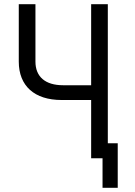

<svg xmlns="http://www.w3.org/2000/svg" viewBox="-20 -750 640 910"><path d="M412 0H466V140H538V-71H491V-730H412V-346H279C195 -346 148 -386 148 -458V-730H69V-458C69 -343 143 -276 272 -276H412Z"/></svg>

Font: JetBrains Mono Light
Style: Regular
Weight: 336
Monospace: yes
Designer: Philipp Nurullin, Konstantin Bulenkov
Foundry: JetBrains
Version: Version 2.305